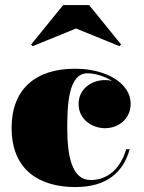

<svg xmlns="http://www.w3.org/2000/svg" viewBox="-20 -748 584 778"><path d="M288 -632.5 464 -561 471 -567.5 341 -727.5H236L106 -567.5L112.5 -561ZM505.5 -143.5H491.5C469.5 -69 420 -18.5 347.5 -18.5C271 -18.5 252.5 -115.5 252.5 -230C252.5 -324 257.5 -451 334 -451C365 -451 403 -439.5 434 -420C425 -422.5 415.5 -423.5 405.5 -423.5C350 -423.5 298.5 -387 298.5 -327C298.5 -262 355.5 -228.5 405.5 -228.5C461 -228.5 509.5 -267 509.5 -328C509.5 -408 415.5 -469.5 283.5 -469.5C122.5 -469.5 27 -385 27 -230C27 -55 144.5 10 285.5 10C411.5 10 479.5 -49 505.5 -143.5Z"/></svg>

Font: Bodoni* 16pt Fatface
Style: Regular
Weight: 900
Version: Version 2.3